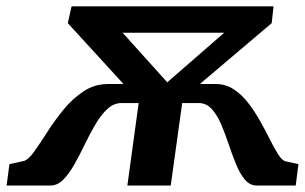

<svg xmlns="http://www.w3.org/2000/svg" viewBox="-89 -575 944 595"><path d="M-68.6 0 -59.7 -66.4 -14 -76.4Q0.3 -81.4 18.2 -106.9Q36.1 -132.4 58.5 -167.3Q80.8 -202.2 108.4 -235.9Q136 -269.7 170.1 -292.1Q204.2 -314.6 245.4 -314.6H293.8L121.1 -503.3L132.8 -555.4H758.7L753 -503.3L530.3 -314.6H579.7Q610.1 -314.6 634.8 -298.5Q659.6 -282.5 679.6 -256.7Q699.6 -230.9 716.2 -201.5Q732.7 -172.2 746.4 -144.9Q760 -117.7 771.7 -98.7Q783.3 -79.8 794.2 -75.4L835.9 -66.4L827.4 0H707.3Q685.3 0 669.8 -18.5Q654.3 -37.1 642.5 -66.1Q630.6 -95.1 619.7 -127.8Q608.8 -160.6 596.4 -189.6Q584 -218.6 567.3 -237.1Q550.5 -255.7 526.8 -255.7H475.6L440.1 0H305.7L340.7 -255.7H287.8Q263.4 -255.7 243.5 -237.1Q223.6 -218.6 206.7 -189.6Q189.7 -160.6 173.9 -127.8Q158.1 -95.1 141.8 -66.1Q125.5 -37.1 107.3 -18.5Q89.2 0 67.1 0ZM429.3 -319.9 605.7 -473.5H291Z"/></svg>

Font: Merriweather Light
Style: Italic
Weight: 300
Italic angle: -7.8°
Designer: Eben Sorkin
Foundry: Eben Sorkin
Version: Version 2.101